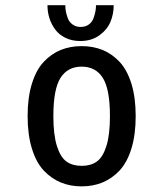

<svg xmlns="http://www.w3.org/2000/svg" viewBox="-20 -684 610 716"><path d="M404 -664.5Q404 -631.5 391.8 -602.2Q379.5 -573 350.2 -552Q321 -531 279.5 -531Q248 -531 223.8 -543Q199.5 -555 185.2 -574.8Q171 -594.5 164 -617.2Q157 -640 157 -664.5H223.5Q223.5 -653.5 225.5 -642Q227.5 -630.5 232.8 -616.2Q238 -602 250.5 -592.8Q263 -583.5 280.5 -583.5Q298.5 -583.5 311 -592.5Q323.5 -601.5 328.8 -616.2Q334 -631 336 -642.2Q338 -653.5 338 -664.5ZM362.2 -3.5Q327 11 284.5 11Q242 11 206.8 -3.5Q171.5 -18 143.2 -48Q115 -78 99 -129.8Q83 -181.5 83 -251Q83 -320.5 99 -372Q115 -423.5 143.2 -453.5Q171.5 -483.5 206.8 -497.8Q242 -512 284.5 -512Q327 -512 362.2 -497.8Q397.5 -483.5 425.8 -453.5Q454 -423.5 470 -372Q486 -320.5 486 -251Q486 -181.5 470 -129.8Q454 -78 425.8 -48Q397.5 -18 362.2 -3.5ZM390 -251Q390 -352 363.2 -393.8Q336.5 -435.5 284.5 -435.5Q232.5 -435.5 205.8 -393.8Q179 -352 179 -251Q179 -181.5 192.2 -139.5Q205.5 -97.5 228 -81.5Q250.5 -65.5 284.5 -65.5Q318.5 -65.5 341 -81.5Q363.5 -97.5 376.8 -139.5Q390 -181.5 390 -251Z"/></svg>

Font: League Mono Narrow
Style: Regular
Weight: 400
Width: 3
Designer: Tyler Finck
Foundry: The League of Moveable Type / Tyler Finck
Version: Version 2.210